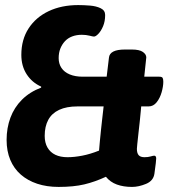

<svg xmlns="http://www.w3.org/2000/svg" viewBox="-20 -728 664 756"><path d="M288 -708Q310 -708 334.5 -706Q359 -704 376.5 -695.5Q394 -687 394 -669Q394 -644 386 -625Q378 -606 367.5 -595Q357 -584 350 -584Q346 -584 332.5 -587.5Q319 -591 302 -591Q281 -591 264 -584.5Q247 -578 235.5 -565.5Q224 -553 217.5 -536.5Q211 -520 211 -499Q211 -477 222 -460.5Q233 -444 254.5 -435Q276 -426 306 -426H400L409 -501Q412 -533 472 -533H499Q529 -533 542.5 -523.5Q556 -514 556 -502L548 -426H607Q618 -426 620.5 -421Q623 -416 623 -406Q623 -388 616.5 -365Q610 -342 597 -325.5Q584 -309 565 -309H536Q536 -309 534.5 -292.5Q533 -276 530.5 -251.5Q528 -227 525 -202Q522 -177 520.5 -160Q519 -143 519 -142Q519 -125 526 -117Q533 -109 549 -109Q563 -109 573 -112Q583 -115 587 -115Q595 -115 595 -104Q595 -102 593.5 -86Q592 -70 588 -44Q584 -16 555 -4Q526 8 500 8Q466 8 440 -1.5Q414 -11 397 -32Q354 -12 312 -2Q270 8 211 8Q164 8 126.5 -4.5Q89 -17 62 -40.5Q35 -64 20.5 -98.5Q6 -133 6 -177Q6 -224 21 -264.5Q36 -305 66.5 -335.5Q97 -366 142 -383V-387Q106 -403 85 -435.5Q64 -468 64 -512Q64 -572 92.5 -616Q121 -660 171.5 -684Q222 -708 288 -708ZM388 -309H285Q242 -309 213 -295.5Q184 -282 170 -256Q156 -230 156 -193Q156 -166 167 -147Q178 -128 198 -118.5Q218 -109 246 -109Q272 -109 303.5 -115Q335 -121 370 -135Q371 -148 373 -169.5Q375 -191 377.5 -215Q380 -239 382.5 -260.5Q385 -282 386.5 -295.5Q388 -309 388 -309Z"/></svg>

Font: Asap VF Beta
Style: Italic
Weight: 400
Italic angle: -6°
Designer: Pablo Cosgaya
Foundry: Pablo Cosgaya
Version: Version 1.007